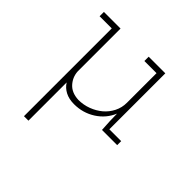

<svg xmlns="http://www.w3.org/2000/svg" viewBox="-152 -512 849 849"><g transform="rotate(45 272.5 -87.0)"><path d="M138 201H110V-348H34V-375H138V-107Q140 -73 163 -47.5Q186 -22 229 -20Q261 -20 290 -31Q319 -42 341 -60.5Q363 -79 376.5 -105.5Q390 -132 390 -163V-348H314V-375H418V-25H492V0H397L394 -53L393 -98Q373 -50 328.5 -21.5Q284 7 229 7Q197 7 174 -5Q151 -17 138 -38Z"/></g></svg>

Font: Josefin Slab Light
Style: Regular
Weight: 300
Designer: Santiago Orozco
Foundry: Typemade
Version: Version 2.000